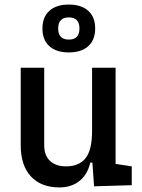

<svg xmlns="http://www.w3.org/2000/svg" viewBox="-20 -816 626 846"><path d="M242.2 9.8Q160.6 9.8 116 -38.8Q71.3 -87.4 71.3 -175.8V-517.6H174.8V-175.8Q174.8 -131.3 200.2 -107.2Q225.6 -83 271.5 -83Q328.1 -83 356.9 -118.9Q385.7 -154.8 385.7 -239.3L412.1 -99.6H377.9Q365.7 -46.9 330.1 -18.6Q294.4 9.8 242.2 9.8ZM394.5 4.9 385.7 -119.1V-210H489.3V-93.8L560.5 -83V0ZM385.7 -146.5V-517.6H489.3V-175.8ZM283.2 -585Q228 -585 197.5 -612.5Q167 -640.1 167 -690.4Q167 -740.7 197.5 -768.3Q228 -795.9 283.2 -795.9Q338.4 -795.9 368.9 -768.3Q399.4 -740.7 399.4 -690.4Q399.4 -640.1 368.9 -612.5Q338.4 -585 283.2 -585ZM283.2 -641.6Q330.1 -641.6 330.1 -690.4Q330.1 -739.3 283.2 -739.3Q236.3 -739.3 236.3 -690.4Q236.3 -641.6 283.2 -641.6Z"/></svg>

Font: Cascadia Code
Style: Regular
Weight: 400
Designer: Aaron Bell
Foundry: Saja Typeworks
Version: Version 2404.023